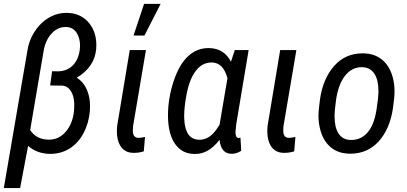

<svg xmlns="http://www.w3.org/2000/svg" viewBox="-33 -788 2113 996"><path d="M269 -418Q316.4 -418.9 346.2 -450.4Q376 -481.9 381.3 -535.2Q382.3 -544.4 382.3 -553.2Q381.8 -586.9 367.2 -613.3Q348.6 -646.5 311 -647.9Q310.1 -647.9 308.6 -647.9Q266.1 -648.4 234.9 -614.3Q202.6 -579.1 193.4 -524.4L123.5 -113.3Q155.3 -64.5 218.8 -63.5Q219.7 -63.5 220.7 -63.5Q279.3 -63.5 316.4 -115.2Q352.5 -165.5 352.1 -241.7Q352.1 -245.6 352.1 -249.5Q351.1 -289.6 334.7 -315.7Q318.4 -341.8 289.6 -343.8L227.1 -344.7L237.3 -418.5ZM316.9 -721.2Q388.7 -719.2 430.7 -666.5Q466.8 -620.6 466.8 -553.7Q466.8 -543.5 465.8 -532.7Q457.5 -440.4 365.2 -384.8Q402.3 -361.8 419.9 -316.9Q434.1 -281.7 434.1 -236.3Q434.1 -224.1 433.1 -210.9Q427.2 -147 399.2 -95.2Q371.1 -43.5 325.7 -16.1Q281.7 10.3 227.5 10.3Q225.6 10.3 223.6 10.3Q157.7 8.3 112.8 -31.2L71.3 187.5H-13.2L108.9 -523.9Q116.2 -576.7 146 -623.3Q175.8 -669.9 220.7 -696.3Q264.2 -721.7 313.5 -721.2Q314.9 -721.2 316.9 -721.2Z M724.1 -528.3 657.2 -133.3 656.2 -113.8Q656.2 -111.3 656.2 -109.4Q656.2 -72.8 686 -72.8Q698.2 -72.8 719.2 -77.6L712.9 -2.9Q688.5 4.9 663.1 4.9Q660.2 4.9 657.2 4.9Q612.8 3.9 590.8 -32.2Q573.2 -61 573.2 -108.4Q573.2 -121.1 574.7 -134.8L640.1 -528.3ZM714.4 -768.1H800.3L716.3 -603.5H659.7Z M922.9 -168.5Q928.2 -64.5 1000 -63Q1001.5 -63 1002.4 -63Q1051.3 -63 1088.9 -115.2L1106.9 -142.1L1106.4 -143.6L1147 -382.8Q1134.3 -425.8 1115 -444.1Q1095.7 -462.4 1068.8 -463.9Q1066.4 -463.9 1064.5 -463.9Q1017.6 -463.9 985.4 -423.8Q951.2 -381.8 935.5 -302.2Q922.4 -234.9 922.4 -186Q922.4 -176.8 922.9 -168.5ZM1256.8 -528.3 1192.4 -143.1 1188.5 -103.5Q1188.5 -73.2 1204.1 -72.3L1214.4 -73.7L1218.3 -5.9Q1194.8 9.8 1168.9 9.8Q1113.3 9.8 1106 -62.5Q1074.2 -22.5 1042.5 -5.4Q1012.7 10.7 978.5 10.7Q976.6 10.7 974.6 10.7Q910.2 9.8 874.3 -42.7Q838.4 -95.2 838.4 -190.4Q838.4 -276.4 867.2 -365.2Q896.5 -454.1 943.4 -497.1Q988.8 -538.6 1048.3 -538.6Q1050.3 -538.6 1052.2 -538.6Q1130.4 -536.6 1165 -467.8L1185.1 -528.3Z M1504.4 -528.3 1437.5 -133.3 1436.5 -113.8Q1436.5 -111.3 1436.5 -109.4Q1436.5 -72.8 1466.3 -72.8Q1478.5 -72.8 1499.5 -77.6L1493.2 -2.9Q1468.8 4.9 1443.4 4.9Q1440.4 4.9 1437.5 4.9Q1393.1 3.9 1371.1 -32.2Q1353.5 -61 1353.5 -108.4Q1353.5 -121.1 1355 -134.8L1420.4 -528.3Z M1709.5 -263.7 1704.1 -217.8 1702.6 -192.9Q1702.6 -189 1702.6 -185.1Q1702.6 -128.9 1721.7 -97.7Q1742.2 -64 1783.7 -62Q1786.6 -62 1789.1 -62Q1839.4 -62 1872.6 -99.6Q1908.2 -139.6 1920.4 -220.7L1927.7 -274.9L1930.2 -308.1Q1930.2 -312 1930.2 -315.4Q1930.2 -372.1 1910.2 -403.8Q1889.2 -437.5 1848.1 -439.5Q1845.7 -439.5 1843.3 -439.5Q1792 -439.5 1756.8 -395Q1720.2 -347.7 1709.5 -263.7ZM1621.6 -227.1 1627 -273.4Q1642.6 -381.3 1701.7 -447.3Q1759.3 -511.2 1847.2 -511.2Q1850.1 -511.2 1853.5 -511.2Q1911.1 -509.8 1948.7 -478.5Q1986.3 -447.8 2002.4 -393.6Q2013.7 -356.4 2013.7 -314Q2013.7 -294.4 2011.2 -273.9L2005.4 -226.6Q1989.7 -119.1 1931.2 -54.2Q1872.6 9.3 1784.7 9.3Q1781.7 9.3 1778.8 9.3Q1721.7 7.8 1684.1 -22.9Q1646.5 -53.7 1630.4 -107.9Q1619.1 -145 1619.1 -187Q1619.1 -206.5 1621.6 -227.1Z"/></svg>

Font: MAUL Condensed Italic
Style: Condenced Regular Italic
Weight: 400
Italic angle: -12°
Designer: MAUL
Version: Version 1.0; 2020; ttfautohint (v1.8.3)